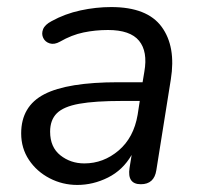

<svg xmlns="http://www.w3.org/2000/svg" viewBox="-20 -515 570 544"><path d="M199 9Q157 9 120.5 -10Q84 -29 62 -62Q40 -95 40 -137Q40 -214 105.5 -248Q171 -282 315 -282H384L389 -312Q399 -369 374 -399.5Q349 -430 286 -430Q250 -430 216.5 -423Q183 -416 150 -397Q134 -388 121 -392Q108 -396 102.5 -407.5Q97 -419 102 -432Q107 -445 126 -455Q164 -476 208 -485.5Q252 -495 295 -495Q397 -495 438 -439Q479 -383 464 -290L423 -33Q417 7 379 7Q340 7 347 -39L353 -76Q328 -33 286 -12Q244 9 199 9ZM219 -52Q273 -52 316 -88.5Q359 -125 370 -190L376 -229H326Q249 -229 204.5 -221Q160 -213 141 -194Q122 -175 122 -142Q122 -98 151 -75Q180 -52 219 -52Z"/></svg>

Font: Nunito
Style: Italic
Weight: 400
Italic angle: -9°
Designer: Vernon Adams
Foundry: Vernon Adams
Version: Version 3.601; ttfautohint (v1.8.2.53-6de2)